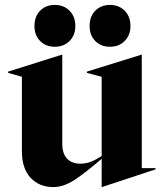

<svg xmlns="http://www.w3.org/2000/svg" viewBox="-20 -745 665 780"><path d="M69 -130V-433L13 -449V-454L232 -523H233V-161Q233 -121 252.5 -100.5Q272 -80 306 -80Q329 -80 349.5 -88Q370 -96 393 -111V-433L333 -449V-454L555 -523H556V-62H612V-57L394 15H393V-100Q327 -43 282.5 -14Q238 15 197 15Q139 15 104 -23Q69 -61 69 -130ZM344 -639Q344 -678 367 -701.5Q390 -725 427 -725Q463 -725 486.5 -701.5Q510 -678 510 -639Q510 -602 486.5 -578.5Q463 -555 427 -555Q390 -555 367 -578.5Q344 -602 344 -639ZM203 -725Q239 -725 262.5 -701.5Q286 -678 286 -639Q286 -602 262.5 -578.5Q239 -555 203 -555Q166 -555 143 -578.5Q120 -602 120 -639Q120 -678 143 -701.5Q166 -725 203 -725Z"/></svg>

Font: Nyght Serif Bold
Style: Regular
Weight: 700
Designer: Maksym Kobuzan
Version: Version 0.410